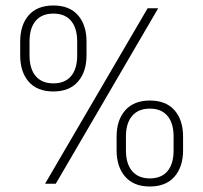

<svg xmlns="http://www.w3.org/2000/svg" viewBox="-20 -669 740 699"><path d="M144 0 517.5 -639H556L183 0ZM525.5 10Q467 10 435.8 -25.8Q404.5 -61.5 404.5 -122V-171.5Q404.5 -232 436 -267.5Q467.5 -303 525.5 -303Q584 -303 615.2 -267.8Q646.5 -232.5 646.5 -171.5V-122Q646.5 -61.5 615.2 -25.8Q584 10 525.5 10ZM525.5 -19.5Q567.5 -19.5 589.8 -46Q612 -72.5 612 -121V-172Q612 -220.5 589.8 -247Q567.5 -273.5 525.5 -273.5Q483.5 -273.5 461 -247Q438.5 -220.5 438.5 -172V-121Q438.5 -72.5 461.2 -46Q484 -19.5 525.5 -19.5ZM174.5 -336Q115.5 -336 84.5 -371.5Q53.5 -407 53.5 -468V-517Q53.5 -578 84.5 -613.5Q115.5 -649 174.5 -649Q233 -649 264 -613.5Q295 -578 295 -517V-468Q295 -407.5 263.8 -371.8Q232.5 -336 174.5 -336ZM174.5 -365.5Q216.5 -365.5 238.8 -392Q261 -418.5 261 -467V-518Q261 -566.5 238.8 -593Q216.5 -619.5 174.5 -619.5Q132 -619.5 109.8 -593Q87.5 -566.5 87.5 -518V-467Q87.5 -418.5 110 -392Q132.5 -365.5 174.5 -365.5Z"/></svg>

Font: Anek Tamil ExtraLight
Style: Regular
Weight: 250
Version: Version 1.003